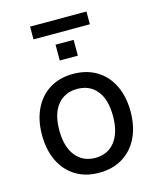

<svg xmlns="http://www.w3.org/2000/svg" viewBox="-119 -881 801 974"><g transform="rotate(-15 281.0 -394.5)"><path d="M281 9Q210 9 158 -23Q106 -55 77.5 -113.5Q49 -172 49 -251Q49 -329 77.5 -387.5Q106 -446 158 -478Q210 -510 281 -510Q352 -510 404.5 -478Q457 -446 485.5 -387.5Q514 -329 514 -251Q514 -172 485.5 -113.5Q457 -55 404.5 -23Q352 9 281 9ZM281 -69Q347 -69 384.5 -117Q422 -165 422 -251Q422 -338 384.5 -384.5Q347 -431 281 -431Q216 -431 178 -384.5Q140 -338 140 -251Q140 -165 178 -117Q216 -69 281 -69ZM133 -731V-798H429V-731ZM234 -593V-676H329V-593Z"/></g></svg>

Font: Nunitoga
Style: Medium
Weight: 500
Designer: Vernon Adams
Foundry: Vernon Adams
Version: Version 1.0